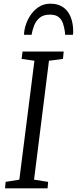

<svg xmlns="http://www.w3.org/2000/svg" viewBox="-20 -1023 418 1043"><path d="M7.5 0 10.5 -35 85 -47 167 -693 97.5 -703 102.5 -743H326L322 -703L246 -693L165 -47L241.5 -35L238.5 0ZM253 -1003Q288 -1003 312 -990.2Q336 -977.5 350.2 -956.2Q364.5 -935 371 -908.5Q377.5 -882 377.5 -854Q377.5 -849 377.5 -843.8Q377.5 -838.5 376.5 -834H333.5Q333.5 -838.5 333.2 -843.5Q333 -848.5 332 -853.5Q329 -874.5 322.2 -895.2Q315.5 -916 299.2 -929.8Q283 -943.5 251 -943.5Q215 -943.5 194.8 -926Q174.5 -908.5 165 -883.2Q155.5 -858 151.5 -834H110.5Q110.5 -841 111.2 -847.2Q112 -853.5 113 -860Q120 -897.5 139 -930Q158 -962.5 187 -982.8Q216 -1003 253 -1003Z"/></svg>

Font: Merriweather Light 18pt Light
Style: Italic
Weight: 300
Italic angle: -7.8°
Version: Version 2.101